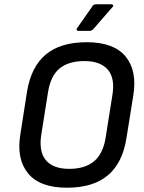

<svg xmlns="http://www.w3.org/2000/svg" viewBox="-20 -864 673 896"><path d="M292 12Q166 12 111 -55Q56 -122 75 -237L106 -436Q125 -552 193.5 -609.5Q262 -667 385 -667Q511 -667 566 -600.5Q621 -534 602 -418L570 -219Q552 -104 483.5 -46Q415 12 292 12ZM303 -76Q376 -76 418.5 -111Q461 -146 473 -222L504 -417Q518 -498 483.5 -538.5Q449 -579 374 -579Q300 -579 258 -544.5Q216 -510 204 -433L173 -238Q160 -157 194 -116.5Q228 -76 303 -76ZM346 -720Q340 -720 338 -724Q336 -728 340 -733L410 -833Q416 -844 428 -844H499Q506 -844 508 -839.5Q510 -835 504 -830L418 -731Q408 -720 400 -720Z"/></svg>

Font: Sofia Sans SemiBold
Style: Italic
Weight: 600
Italic angle: -9°
Designer: Botio Nikoltchev, Ani Petrova
Foundry: lettersoup
Version: Version 4.100-B